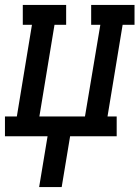

<svg xmlns="http://www.w3.org/2000/svg" viewBox="-44 -550 564 775"><path d="M114 205 148 0H-24V-80H24L85 -450H48V-530H223V-450H176L115 -80H299L361 -450H324V-530H499V-450H451L390 -80H427V0H239L205 205Z"/></svg>

Font: Iosevka Slab Medium Oblique
Style: Regular
Weight: 500
Italic angle: -9°
Monospace: yes
Designer: Belleve Invis
Foundry: Belleve Invis
Version: Version 11.1.1; ttfautohint (v1.8.3)